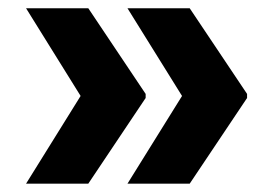

<svg xmlns="http://www.w3.org/2000/svg" viewBox="-20 -520 672 464"><path d="M174.8 -288.1 43 -500H193.4L332 -293V-283.2L193.4 -76.2H43ZM419.9 -288.1 288.1 -500H438.5L577.1 -293V-283.2L438.5 -76.2H288.1Z"/></svg>

Font: Pretendard JP ExtraBold
Style: Regular
Weight: 800
Designer: Base glyphs from Inter by Rasmus Andersson; Hangeul glyphs from Noto Sans CJK(Source Han Sans) by Jang Soo-young and Kan
Foundry: Kil Hyung-jin
Version: Version 1.309